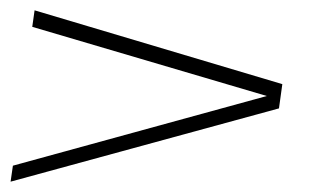

<svg xmlns="http://www.w3.org/2000/svg" viewBox="-32 -486 632 372"><path d="M-11.5 -134 -7 -165 485 -300 30.5 -434 35 -466 515 -323 508.5 -276Z"/></svg>

Font: Urbanist Thin
Style: Italic
Weight: 100
Italic angle: -8°
Designer: Corey Hu
Foundry: Corey Hu
Version: Version 1.321; ttfautohint (v1.8.4.7-5d5b)